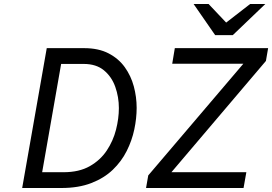

<svg xmlns="http://www.w3.org/2000/svg" viewBox="-20 -941 1362 961"><path d="M91 0 214 -700H401Q473 -700 523.2 -674Q573.5 -648 604.5 -604.8Q635.5 -561.5 649.8 -508.5Q664 -455.5 664 -401Q664 -349 652.2 -293.2Q640.5 -237.5 614.2 -185.2Q588 -133 544.5 -91.2Q501 -49.5 437.2 -24.8Q373.5 0 287 0ZM191 -79H298Q376 -79 429.2 -109.2Q482.5 -139.5 514.5 -187.8Q546.5 -236 560.8 -292.2Q575 -348.5 575 -400Q575 -455.5 557 -506.2Q539 -557 500.2 -589Q461.5 -621 399 -621H286ZM711 0 722 -63 1198 -622H842L855 -700H1322L1311 -636L838 -79H1213L1199 0ZM1057 -765 949 -921H1024L1112 -828L1232 -921H1308L1145 -765Z"/></svg>

Font: Overpass
Style: Italic
Weight: 400
Italic angle: -10°
Designer: Delve Withrington, Dave Bailey, Thomas Jockin
Foundry: Delve Fonts LLC
Version: Version 4.000